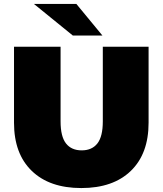

<svg xmlns="http://www.w3.org/2000/svg" viewBox="-20 -937 824 973"><path d="M51 -315V-700H287V-322Q287 -245 314.5 -210Q342 -175 394 -175Q446 -175 473.5 -210Q501 -245 501 -322V-700H733V-315Q733 -158 643 -71Q553 16 392 16Q231 16 141 -71Q51 -158 51 -315ZM152 -917H367L499 -757H349Z"/></svg>

Font: AtCorfu Sans
Style: AtCorfu Sans Black
Weight: 900
Designer: Kostas Teopoulos
Foundry: Kostas Teopoulos
Version: Version 1.00 July 8, 2025, initial release